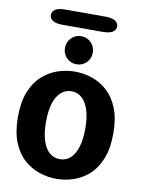

<svg xmlns="http://www.w3.org/2000/svg" viewBox="-104 -1041 826 1121"><g transform="rotate(10 309.5 -481.0)"><path d="M310 10.5Q258 10.5 208 -6.2Q158 -23 116.8 -60Q75.5 -97 51 -158Q26.5 -219 26.5 -307.5Q26.5 -396 51 -456.8Q75.5 -517.5 116.8 -554.5Q158 -591.5 208 -608.2Q258 -625 310 -625Q361 -625 411.2 -608.2Q461.5 -591.5 502.2 -554.5Q543 -517.5 567.5 -456.8Q592 -396 592 -307.5Q592 -219 567.5 -158Q543 -97 502.2 -60Q461.5 -23 411.2 -6.2Q361 10.5 310 10.5ZM310 -106Q345 -106 371 -128.8Q397 -151.5 411.5 -196.5Q426 -241.5 426 -307.5Q426 -373 411.5 -417.8Q397 -462.5 371 -485.5Q345 -508.5 310 -508.5Q274.5 -508.5 248 -485.5Q221.5 -462.5 207.2 -417.8Q193 -373 193 -307.5Q193 -241.5 207.2 -196.5Q221.5 -151.5 248 -128.8Q274.5 -106 310 -106ZM309.5 -668.5Q275 -668.5 251 -692.5Q227 -716.5 227 -751.5Q227 -786.5 251 -810.8Q275 -835 309.5 -835Q344 -835 368 -810.8Q392 -786.5 392 -751.5Q392 -716.5 368 -692.5Q344 -668.5 309.5 -668.5ZM112.5 -926.5Q112.5 -947.5 131.5 -959.8Q150.5 -972 192 -972H425.5Q467.5 -972 486.5 -959.8Q505.5 -947.5 505.5 -926.5Q505.5 -906 486.5 -893.8Q467.5 -881.5 425.5 -881.5H192Q150.5 -881.5 131.5 -893.8Q112.5 -906 112.5 -926.5Z"/></g></svg>

Font: Sono ExtraLight Monospace
Style: Bold
Weight: 700
Version: Version 2.112